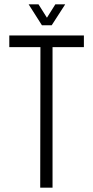

<svg xmlns="http://www.w3.org/2000/svg" viewBox="-20 -868 431 888"><path d="M166 0 167 -650 214 -704H223V0ZM23 -650V-704H214L167 -650ZM223 -650V-704H368V-650ZM174 -751 113 -847V-848H158L216 -756ZM175 -751 236 -848H281V-847L219 -751Z"/></svg>

Font: Foldit Light
Style: Regular
Weight: 300
Version: Version 1.003